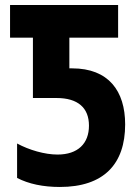

<svg xmlns="http://www.w3.org/2000/svg" viewBox="-20 -734 540 764"><path d="M218 10C393 10 478 -81 478 -239C478 -372 412 -462 267 -462H256V-584H450V-714H20V-584H111V-344H205C290 -344 334 -305 334 -234C334 -163 290 -119 209 -119C158 -119 96 -137 48 -163V-26C94 -2 152 10 218 10Z"/></svg>

Font: Noto Sans Mono ExtraCondensed ExtraBold
Style: Regular
Weight: 800
Width: 2
Designer: Monotype Design Team
Foundry: Monotype Imaging Inc.
Version: Version 2.014